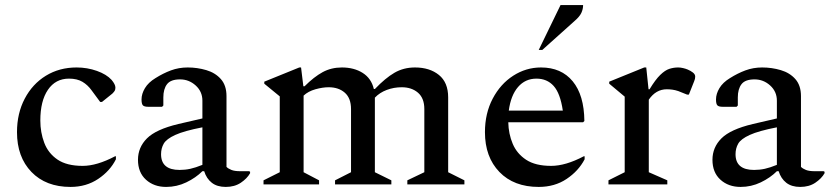

<svg xmlns="http://www.w3.org/2000/svg" viewBox="-20 -727 3280 757"><path d="M258 10Q161 10 104 -49Q47 -108 47 -206Q47 -280 77.5 -338Q108 -396 161 -428.5Q214 -461 282 -461Q324 -461 362 -447.5Q400 -434 420 -412Q435 -394 435 -382Q435 -374 432.5 -369.5Q430 -365 423 -358L382 -325H375L341 -371Q326 -392 305 -404.5Q284 -417 252 -417Q199 -417 169 -373Q139 -329 139 -252Q139 -205 154.5 -164Q170 -123 206.5 -98Q243 -73 306 -73Q334 -73 366 -82.5Q398 -92 434 -111H437V-99Q414 -53 367 -21.5Q320 10 258 10Z M635 10Q587 10 555.5 -18.5Q524 -47 524 -97Q524 -146 559.5 -181.5Q595 -217 683 -238L778 -260V-330Q778 -366 751.5 -390Q725 -414 690 -414Q653 -414 638.5 -395Q624 -376 624 -343V-311L619 -306H564Q549 -306 543.5 -311.5Q538 -317 538 -335Q538 -357 551.5 -379.5Q565 -402 593 -419Q623 -438 654 -449.5Q685 -461 720 -461Q758 -461 793.5 -450.5Q829 -440 851 -415Q873 -390 873 -348V-69Q880 -62 892.5 -57Q905 -52 927 -52H962L966 -50V-44Q954 -23 929.5 -6.5Q905 10 870 10Q836 10 815 -6.5Q794 -23 785 -52H778Q752 -26 714.5 -8Q677 10 635 10ZM615 -119Q615 -57 688 -57Q710 -57 730.5 -61.5Q751 -66 778 -77V-225Q706 -211 671 -195Q636 -179 625.5 -160.5Q615 -142 615 -119Z M1019 0V-16L1083 -48V-347L1022 -397V-405L1160 -461H1167L1176 -387H1181Q1218 -424 1252 -442.5Q1286 -461 1328 -461Q1376 -461 1410 -439.5Q1444 -418 1454 -376H1458Q1499 -419 1535 -440Q1571 -461 1616 -461Q1674 -461 1710.5 -431.5Q1747 -402 1747 -343V-48L1811 -16V0H1586V-16L1653 -48V-297Q1653 -340 1628 -361.5Q1603 -383 1564 -383Q1533 -383 1505 -372.5Q1477 -362 1458 -342V-48L1523 -16V0H1301V-16L1364 -48V-297Q1364 -340 1339.5 -361.5Q1315 -383 1276 -383Q1252 -383 1223.5 -375Q1195 -367 1177 -350V-48L1238 -16V0Z M2104 10Q2006 10 1949 -49Q1892 -108 1892 -206Q1892 -280 1922.5 -338Q1953 -396 2003.5 -428.5Q2054 -461 2113 -461Q2193 -461 2238 -406.5Q2283 -352 2284 -250L2279 -245H1984Q1985 -199 2001.5 -160Q2018 -121 2054.5 -97Q2091 -73 2153 -73Q2210 -73 2282 -111H2285V-99Q2261 -53 2214 -21.5Q2167 10 2104 10ZM2095 -417Q2051 -417 2022.5 -384Q1994 -351 1986 -291H2199Q2189 -359 2163 -388Q2137 -417 2095 -417ZM2104 -530 2190 -707H2279Q2279 -691 2272 -676Q2265 -661 2244 -643L2118 -530Z M2379 0V-16L2443 -48V-346L2382 -397V-405L2520 -461H2528L2537 -375H2541Q2564 -413 2583 -431.5Q2602 -450 2619 -455.5Q2636 -461 2654 -461Q2663 -461 2673.5 -458.5Q2684 -456 2691 -453Q2703 -448 2712 -441Q2721 -434 2721 -425Q2721 -416 2717 -407L2696 -354H2689L2654 -368Q2642 -372 2631 -373.5Q2620 -375 2609 -375Q2566 -375 2538 -334V-48L2611 -16V0Z M2900 10Q2852 10 2820.5 -18.5Q2789 -47 2789 -97Q2789 -146 2824.5 -181.5Q2860 -217 2948 -238L3043 -260V-330Q3043 -366 3016.5 -390Q2990 -414 2955 -414Q2918 -414 2903.5 -395Q2889 -376 2889 -343V-311L2884 -306H2829Q2814 -306 2808.5 -311.5Q2803 -317 2803 -335Q2803 -357 2816.5 -379.5Q2830 -402 2858 -419Q2888 -438 2919 -449.5Q2950 -461 2985 -461Q3023 -461 3058.5 -450.5Q3094 -440 3116 -415Q3138 -390 3138 -348V-69Q3145 -62 3157.5 -57Q3170 -52 3192 -52H3227L3231 -50V-44Q3219 -23 3194.5 -6.5Q3170 10 3135 10Q3101 10 3080 -6.5Q3059 -23 3050 -52H3043Q3017 -26 2979.5 -8Q2942 10 2900 10ZM2880 -119Q2880 -57 2953 -57Q2975 -57 2995.5 -61.5Q3016 -66 3043 -77V-225Q2971 -211 2936 -195Q2901 -179 2890.5 -160.5Q2880 -142 2880 -119Z"/></svg>

Font: Spectral Medium
Style: Regular
Weight: 500
Designer: Jean-Baptiste Levee
Foundry: Production Type
Version: Version 2.001